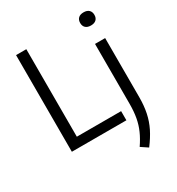

<svg xmlns="http://www.w3.org/2000/svg" viewBox="-228 -902 1172 1273"><g transform="rotate(-30 358.0 -265.0)"><path d="M78.5 0V-740H157V-70H496V0ZM536.5 232 484 197Q514.5 152.5 533.2 110.2Q552 68 560.5 21Q569 -26 569 -85V-542.5H646.5V-90Q646.5 -24.5 635.2 29.2Q624 83 599.8 131.8Q575.5 180.5 536.5 232ZM607.5 -661.5Q581 -661.5 567 -674.8Q553 -688 553 -711.5Q553 -735 567 -748.5Q581 -762 607.5 -762Q634 -762 648 -748.5Q662 -735 662 -711.5Q662 -688 648 -674.8Q634 -661.5 607.5 -661.5Z"/></g></svg>

Font: Encode Sans SmCnd
Style: Regular
Weight: 400
Width: 4
Designer: Multiple Designers
Foundry: Impallari Type
Version: Version 3.002; ttfautohint (v1.8.3) -l 8 -r 50 -G 200 -x 14 